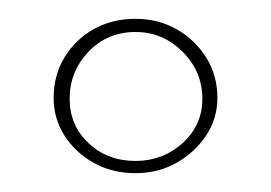

<svg xmlns="http://www.w3.org/2000/svg" viewBox="-20 -753 288 204"><path d="M124 -569Q99 -569 79.5 -580Q60 -591 48.5 -609Q37 -627 37 -649Q37 -673 48.5 -692Q60 -711 79.5 -722Q99 -733 124 -733Q148 -733 167.5 -722Q187 -711 199 -692Q211 -673 211 -649Q211 -627 199 -609Q187 -591 167.5 -580Q148 -569 124 -569ZM124 -582Q153 -582 174 -601Q195 -620 195 -648Q195 -677 174 -698Q153 -719 124 -719Q94 -719 74 -698Q54 -677 54 -648Q54 -620 74 -601Q94 -582 124 -582Z"/></svg>

Font: Smooch Sans Thin
Style: Regular
Weight: 100
Designer: Robert E. Leuschke
Foundry: Robert E. Leuschke
Version: Version 1.010